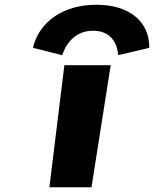

<svg xmlns="http://www.w3.org/2000/svg" viewBox="-20 -787 648 807"><path d="M250.6 -513H445.3L364.6 0H187.6ZM241.8 -555C241.8 -555 267.8 -658 371.2 -658C475.8 -658 476.5 -555 476.5 -555L607.5 -586C608.7 -693 527.8 -767 384.6 -767C242.6 -767 143.5 -693 118.4 -586Z"/></svg>

Font: Hussar
Style: BdSuprExtOblOne
Weight: 700
Foundry: Cannot Into Space Fonts
Version: Version 2.00